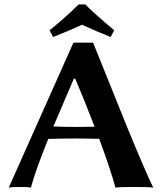

<svg xmlns="http://www.w3.org/2000/svg" viewBox="-20 -853 741 876"><path d="M501 -714.8C435.2 -770.2 391.3 -809.6 369.1 -833H338.9C300.1 -794.3 255.9 -754.9 206.1 -714.8L222.2 -684.1C275.9 -705.2 319.8 -724 354 -740.2C397 -720.4 440.6 -701.7 484.9 -684.1ZM411.6 -274.9C373.9 -274.3 346 -273.9 328.1 -273.9C286.1 -273.9 251.3 -274.6 223.6 -275.9L316.9 -494.1H323.2C346.7 -439.8 376.1 -366.7 411.6 -274.9ZM200.2 -219.2C251 -220.5 295.2 -221.2 333 -221.2C334 -221.2 367.2 -220.7 432.6 -219.7C466.1 -129.2 490.9 -55 506.8 2.9C518.2 1 545.2 0 587.9 0C637.4 0 667.8 1 679.2 2.9C656.1 -43.9 616.9 -134.8 561.5 -269.5L404.8 -658.2H314.9L20 2.9C28.2 1 46.9 0 76.2 0C98 0 113 1 121.1 2.9C135.1 -50.1 161.5 -124.2 200.2 -219.2Z"/></svg>

Font: Linux Biolinum G
Style: Bold
Weight: 700
Designer: Philipp H. Poll
Foundry: Philipp H. Poll
Version: Version 1.1.0